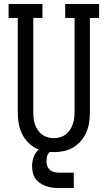

<svg xmlns="http://www.w3.org/2000/svg" viewBox="-20 -755 540 963"><path d="M250 8Q224 8 198.5 2.5Q173 -3 151 -16.5Q129 -30 112.5 -50Q96 -70 86 -94Q76 -118 72.5 -143.5Q69 -169 69 -195V-665H23V-735H193V-665H147V-195Q147 -179 148.5 -163Q150 -147 155 -132Q160 -117 169 -103.5Q178 -90 190.5 -80.5Q203 -71 218.5 -66.5Q234 -62 250 -62Q266 -62 281.5 -66.5Q297 -71 309.5 -80.5Q322 -90 331 -103.5Q340 -117 345 -132Q350 -147 352 -163Q354 -179 354 -195V-665H307V-735H477V-665H431V-195Q431 -169 427.5 -143.5Q424 -118 414 -94Q404 -70 387.5 -50Q371 -30 349 -16.5Q327 -3 301.5 2.5Q276 8 250 8ZM275 188Q259 188 242.5 186Q226 184 210.5 178.5Q195 173 181 163.5Q167 154 157.5 140.5Q148 127 144.5 110.5Q141 94 141 78Q141 56 148 35Q155 14 170.5 -1.5Q186 -17 207 -23.5Q228 -30 250 -30V0Q241 0 233 5Q225 10 220.5 18Q216 26 214.5 35.5Q213 45 213 54Q213 66 217 77.5Q221 89 230 97Q239 105 251 108Q263 111 275 111H350V188Z"/></svg>

Font: Iosevka Gothic
Style: Regular
Weight: 400
Monospace: yes
Designer: Belleve Invis
Foundry: Belleve Invis
Version: Version 15.5.1; ttfautohint (v1.8.4)